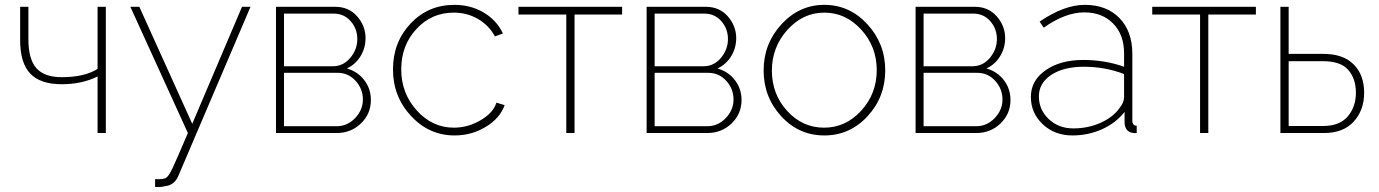

<svg xmlns="http://www.w3.org/2000/svg" viewBox="-20 -548 5681 791"><path d="M382 0V-233Q318 -201 234 -201Q146 -201 104.5 -245Q63 -289 63 -382V-520H97V-386Q97 -304 130 -267Q163 -230 235 -230Q327 -230 382 -264V-520H416V0Z M619 190Q657 192 666 183Q675 178 690.5 145.5Q706 113 754 0L517 -520H554L772 -38L977 -520H1012L715 176Q699 215 660 219Q642 224 619 222Z M1117 0V-520H1361Q1417 -520 1451.5 -480.5Q1486 -441 1486 -391Q1486 -350 1465 -316Q1444 -282 1409 -266Q1454 -253 1481 -217.5Q1508 -182 1508 -136Q1508 -79 1467 -39.5Q1426 0 1367 0ZM1150 -275H1351Q1394 -275 1423 -309.5Q1452 -344 1452 -387Q1452 -430 1424.5 -461Q1397 -492 1355 -492H1150ZM1150 -28H1367Q1411 -28 1443 -61.5Q1475 -95 1475 -138Q1475 -182 1445 -215Q1415 -248 1371 -248H1150Z M1853 10Q1748 10 1673.5 -70Q1599 -150 1599 -262Q1599 -374 1671.5 -451Q1744 -528 1852 -528Q1919 -528 1972.5 -496.5Q2026 -465 2052 -410L2019 -398Q1994 -444 1949 -470Q1904 -496 1849 -496Q1758 -496 1695.5 -428.5Q1633 -361 1633 -262Q1633 -164 1697 -93Q1761 -22 1850 -22Q1908 -22 1960.5 -53Q2013 -84 2025 -125L2059 -115Q2040 -61 1981.5 -25.5Q1923 10 1853 10Z M2313 0V-488H2116V-520H2543V-488H2347V0Z M2644 0V-520H2888Q2944 -520 2978.5 -480.5Q3013 -441 3013 -391Q3013 -350 2992 -316Q2971 -282 2936 -266Q2981 -253 3008 -217.5Q3035 -182 3035 -136Q3035 -79 2994 -39.5Q2953 0 2894 0ZM2677 -275H2878Q2921 -275 2950 -309.5Q2979 -344 2979 -387Q2979 -430 2951.5 -461Q2924 -492 2882 -492H2677ZM2677 -28H2894Q2938 -28 2970 -61.5Q3002 -95 3002 -138Q3002 -182 2972 -215Q2942 -248 2898 -248H2677Z M3376 -528Q3480 -528 3553.5 -448Q3627 -368 3627 -258Q3627 -148 3554 -69Q3481 10 3376 10Q3271 10 3198.5 -69Q3126 -148 3126 -258Q3126 -368 3199.5 -448Q3273 -528 3376 -528ZM3223 -91Q3286 -22 3375 -22Q3464 -22 3528 -92Q3592 -162 3592 -259Q3592 -356 3528 -426Q3464 -496 3376 -496Q3288 -496 3224 -425Q3160 -354 3160 -257Q3160 -160 3223 -91Z M3752 0V-520H3996Q4052 -520 4086.5 -480.5Q4121 -441 4121 -391Q4121 -350 4100 -316Q4079 -282 4044 -266Q4089 -253 4116 -217.5Q4143 -182 4143 -136Q4143 -79 4102 -39.5Q4061 0 4002 0ZM3785 -275H3986Q4029 -275 4058 -309.5Q4087 -344 4087 -387Q4087 -430 4059.5 -461Q4032 -492 3990 -492H3785ZM3785 -28H4002Q4046 -28 4078 -61.5Q4110 -95 4110 -138Q4110 -182 4080 -215Q4050 -248 4006 -248H3785Z M4443 -301Q4532 -301 4611 -273V-328Q4611 -405 4566 -451Q4521 -497 4447 -497Q4369 -497 4280 -434L4263 -459Q4364 -528 4449 -528Q4539 -528 4592 -473.5Q4645 -419 4645 -326V-52Q4645 -30 4663 -30V0Q4649 1 4644 -1Q4615 -7 4613 -42V-87Q4577 -41 4520 -15.5Q4463 10 4398 10Q4325 10 4276 -36Q4227 -82 4227 -149Q4227 -216 4287.5 -258.5Q4348 -301 4443 -301ZM4593 -104Q4611 -126 4611 -148V-243Q4533 -273 4445 -273Q4362 -273 4311 -239.5Q4260 -206 4260 -151Q4260 -96 4300.5 -57.5Q4341 -19 4402 -19Q4463 -19 4515 -42.5Q4567 -66 4593 -104Z M4924 0V-488H4727V-520H5154V-488H4958V0Z M5255 0V-520H5289V-326H5432Q5514 -326 5557 -282.5Q5600 -239 5600 -166Q5600 -94 5557 -47Q5514 0 5435 0ZM5289 -29H5432Q5499 -29 5532.5 -68.5Q5566 -108 5566 -166Q5566 -224 5534.5 -260Q5503 -296 5430 -296H5289Z"/></svg>

Font: Raleway-v4020 ExtraLight
Style: Regular
Weight: 275
Designer: Matt McInerney, Pablo Impallari, Rodrigo Fuenzalida
Foundry: Matt McInerney, Pablo Impallari, Rodrigo Fuenzalida
Version: Version 4.020;PS 004.020;hotconv 1.0.88;makeotf.lib2.5.64775